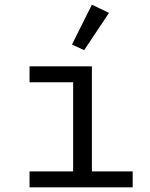

<svg xmlns="http://www.w3.org/2000/svg" viewBox="-20 -799 640 819"><path d="M106 -68H292V-448H106V-516H372V-68H546V0H106ZM339 -585 287 -609 372 -779 445 -744Z"/></svg>

Font: Lilex Nerd Font
Style: Regular
Weight: 400
Designer: Mike Abbink, Paul van der Laan, Pieter van Rosmalen, Mikhael Khrustik
Foundry: Mikhael Khrustik
Version: Version 2.400; ttfautohint (v1.8.4.7-5d5b);Nerd Fonts 3.3.0